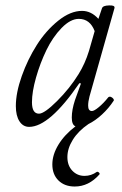

<svg xmlns="http://www.w3.org/2000/svg" viewBox="-20 -452 447 704"><path d="M86.9 13.2Q64.5 13.2 51.3 -7.3Q38.1 -27.8 38.1 -63Q38.1 -111.8 59.8 -173.1Q81.5 -234.4 115 -287.1Q148.4 -339.8 193.4 -376Q238.3 -412.1 280.8 -412.1Q314.5 -412.1 340.8 -382.8L354 -421.9Q357.4 -431.6 379.4 -432.1Q399.9 -433.1 399.9 -424.8Q400.4 -423.8 399.9 -422.9L308.1 -98.1Q303.2 -79.1 303.2 -64.9Q303.2 -44.9 316.9 -44.9Q325.2 -44.9 342.5 -59.3Q359.9 -73.7 377 -95.2Q380.9 -98.6 386 -96.9Q391.1 -95.2 395 -90.6Q398.9 -85.9 397 -83Q378.9 -55.2 354 -32.2Q329.1 -9.3 304.2 2.9Q267.1 28.3 247.1 60.3Q227.1 92.3 227.1 124Q227.1 154.8 245.1 173.8Q263.2 192.9 290 192.9Q314.5 192.9 335 178.2Q338.9 176.8 343 180.9Q347.2 185.1 344.2 188Q305.2 231.9 253.9 231.9Q216.8 231.9 194.3 209.7Q171.9 187.5 171.9 150.9Q171.9 115.2 194.3 78.4Q216.8 41.5 256.8 11.2Q243.2 5.9 243.2 -21Q243.2 -49.3 254.9 -85L276.9 -146L271 -147Q161.1 13.2 86.9 13.2ZM123 -35.2Q142.6 -35.2 189 -81.3Q235.4 -127.4 268.1 -180.2Q292 -218.8 306.2 -265.1L327.1 -337.9Q310.1 -382.8 269 -382.8Q238.3 -382.8 205.8 -349.4Q173.3 -315.9 150.1 -268.1Q127 -220.2 112.1 -167.7Q97.2 -115.2 97.2 -77.1Q97.2 -35.2 123 -35.2Z"/></svg>

Font: Junicode SmCond Light
Style: Italic
Weight: 300
Width: 4
Italic angle: -11°
Designer: Peter S. Baker
Version: Version 2.206